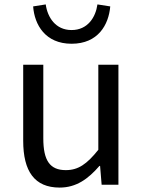

<svg xmlns="http://www.w3.org/2000/svg" viewBox="-20 -836 647 869"><path d="M250 13C325 13 379 -26 430 -85H433L440 0H516V-543H425V-158C373 -93 334 -66 278 -66C206 -66 176 -109 176 -210V-543H85V-199C85 -61 136 13 250 13ZM304 -638C424 -638 472 -724 479 -807L421 -816C413 -758 377 -700 304 -700C231 -700 195 -758 187 -816L130 -807C136 -724 185 -638 304 -638Z"/></svg>

Font: Source Han Sans KR Regular
Style: Regular
Weight: 400
Designer: Ryoko NISHIZUKA (kana & ideographs); Paul D. Hunt (Latin, Greek & Cyrillic); Wenlong ZHANG (bopomofo); Sandoll Communica
Foundry: Adobe Systems Incorporated
Version: Version 1.004;PS 1.004;hotconv 1.0.82;makeotf.lib2.5.63406